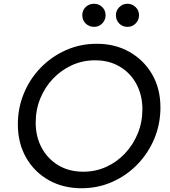

<svg xmlns="http://www.w3.org/2000/svg" viewBox="-20 -990 903 1022"><path d="M414 12Q316 12 239.5 -31Q163 -74 119 -151Q75 -228 75 -328Q75 -416 107.5 -494Q140 -572 198 -631Q256 -690 332 -723.5Q408 -757 495 -757Q593 -757 669.5 -713.5Q746 -670 790 -594Q834 -518 834 -418Q834 -330 801.5 -252Q769 -174 711 -114.5Q653 -55 577 -21.5Q501 12 414 12ZM423 -76Q489 -76 546 -102Q603 -128 646 -174Q689 -220 713.5 -280Q738 -340 738 -409Q738 -482 707 -541Q676 -600 619 -634.5Q562 -669 486 -669Q420 -669 363 -643Q306 -617 262.5 -571.5Q219 -526 194.5 -466Q170 -406 170 -337Q170 -263 201.5 -204Q233 -145 290 -110.5Q347 -76 423 -76ZM481 -847Q454 -847 436 -865Q418 -883 418 -909Q418 -935 436 -952.5Q454 -970 481 -970Q506 -970 524 -952.5Q542 -935 542 -909Q542 -883 524 -865Q506 -847 481 -847ZM659 -847Q632 -847 614.5 -865Q597 -883 597 -909Q597 -934 615 -952Q633 -970 659 -970Q683 -970 701.5 -952.5Q720 -935 720 -909Q720 -883 702 -865Q684 -847 659 -847Z"/></svg>

Font: Plus Jakarta Display
Style: Italic
Weight: 400
Italic angle: -12°
Designer: Gumpita Rahayu
Foundry: Tokotype Studio
Version: Version 1.000